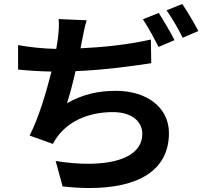

<svg xmlns="http://www.w3.org/2000/svg" viewBox="-20 -885 1040 966"><path d="M897 -865 818 -833C846 -794 878 -738 899 -695L978 -729C960 -763 923 -828 897 -865ZM779 -820 699 -788C726 -748 757 -689 778 -649L858 -683C839 -721 803 -782 779 -820ZM741 -567 739 -686C618 -659 493 -647 385 -642L393 -682C400 -715 405 -748 416 -783L275 -789C278 -756 276 -732 271 -689C268 -674 267 -658 263 -639C203 -640 131 -647 71 -658V-535C120 -530 178 -526 239 -525C212 -418 174 -291 129 -203L246 -161C305 -274 425 -321 548 -321C645 -321 696 -272 696 -212C696 -104 575 -61 423 -61C371 -61 316 -66 260 -75L295 53C342 58 387 61 430 61C674 61 830 -26 830 -216C830 -341 723 -428 563 -428C471 -428 397 -410 317 -366C332 -411 347 -470 360 -527C491 -532 637 -551 741 -567Z"/></svg>

Font: Spoqa Han Sans Neo Bold
Style: Bold
Weight: 700
Designer: [Spoqa Han Sans Neo] Dong-huui Kim  Younghwa Kang  Yujin Lee  [Noto Sans] Ryoko NISHIZUKA  (kana & ideographs); Paul D. 
Foundry: Spoqa (http://www.spoqa-han-sans.com)
Version: Version 1.100;hotconv 1.0.109;makeotfexe 2.5.65596